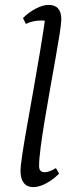

<svg xmlns="http://www.w3.org/2000/svg" viewBox="-20 -754 299 786"><path d="M116 12Q91 12 77.5 -5Q64 -22 64 -54Q64 -73 71 -120Q78 -167 90 -234.5Q102 -302 116 -381Q130 -460 144 -543.5Q158 -627 169 -706L181 -663Q175 -667 167 -668.5Q159 -670 148 -670Q134 -670 118 -667Q102 -664 86 -656L74 -680Q99 -705 128 -719.5Q157 -734 179 -734Q205 -734 218 -719Q231 -704 231 -675Q231 -659 224.5 -617Q218 -575 207.5 -516.5Q197 -458 185.5 -392.5Q174 -327 163.5 -264.5Q153 -202 146.5 -152Q140 -102 140 -74Q140 -49 163 -49Q173 -49 184.5 -53.5Q196 -58 209 -66L222 -43Q205 -26 186 -13.5Q167 -1 149 5.5Q131 12 116 12Z"/></svg>

Font: Petrona
Style: Italic
Weight: 400
Italic angle: -9°
Designer: Ringo R. Seeber
Foundry: Ringo R. Seeber
Version: Version 2.001; ttfautohint (v1.8.3)